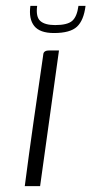

<svg xmlns="http://www.w3.org/2000/svg" viewBox="-20 -631 310 651"><path d="M64 0Q78 -108 93.5 -216.5Q109 -325 125 -434Q126 -443 127 -448.5Q128 -454 133 -457Q138 -460 147 -460H180L116 0ZM163 -519Q115 -519 96 -543Q77 -567 83 -611H106Q101 -574 116.5 -560Q132 -546 167 -546Q208 -546 224.5 -560Q241 -574 246 -611H270Q264 -562 241 -540.5Q218 -519 163 -519Z"/></svg>

Font: Genos Thin Light
Style: Italic
Weight: 300
Italic angle: -8°
Version: Version 1.010